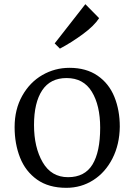

<svg xmlns="http://www.w3.org/2000/svg" viewBox="-20 -888 642 920"><path d="M50 0ZM554 -281Q553 -196 519 -129Q485 -62 427 -25Q369 12 298 12Q213 12 157.5 -27.5Q102 -67 76 -133Q50 -199 50 -279Q50 -364 86.5 -429Q123 -494 183 -528.5Q243 -563 313 -563Q393 -563 447.5 -525.5Q502 -488 528 -424Q554 -360 554 -281ZM143 -289Q143 -182 184.5 -110.5Q226 -39 306 -39Q386 -39 423 -99.5Q460 -160 460 -276Q460 -383 420 -448.5Q380 -514 299 -514Q221 -514 182 -455Q143 -396 143 -289ZM389 -868 455 -801Q431 -764 376.5 -724Q322 -684 267 -655L242 -680Z"/></svg>

Font: Grenzecho Serif
Style: Serif-Regular
Weight: 400
Designer: Dan Reynolds
Foundry: Dan Reynolds
Version: Version 1.001; ttfautohint (v1.1) -l 5 -r 5 -G 72 -x 0 -D la